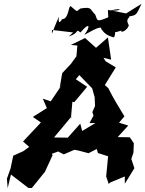

<svg xmlns="http://www.w3.org/2000/svg" viewBox="-20 -943 757 1000"><path d="M490 -146 543 -129 533 -24 546 15 555 7 630 -24V14L680 -67L664 -115L675 -148L677 -197L656 -228L593 -229L648 -289L600 -304L628 -337C599 -385 569 -433 544 -484L526 -500L583 -592L530 -624L519 -642L559 -632L542 -748L480 -694L423 -745L349 -709L383 -706L378 -650L350 -611L304 -562L291 -486L307 -508L244 -415L203 -429L224 -380L151 -334L193 -305L100 -206L132 -178L102 -156L49 -132L35 -66L16 -12L20 37L37 -34L128 36H146L214 -48L254 -135L250 -142L283 -154L312 -139L368 -163L392 -158L441 -145L484 -167ZM352 -336 349 -323 357 -413 367 -411 434 -491 375 -530 393 -552 460 -483 473 -437 475 -391 461 -359 467 -341 446 -302H477L408 -261L398 -299L333 -226L261 -227C292 -263 322 -300 352 -336ZM544 -853C481 -827 489 -834 476 -867C446 -897 460 -908 400 -899C375 -885 391 -874 348 -911C335 -912 339 -843 303 -843C303 -843 280 -802 287 -856C250 -775 248 -747 251 -787L361 -774L338 -753C398 -772 370 -796 399 -774C448 -832 453 -806 419 -761C461 -784 518 -818 506 -786C513 -805 503 -766 574 -748C592 -791 556 -764 612 -784C606 -769 643 -783 651 -811C629 -849 661 -851 653 -858C694 -863 691 -870 717 -923L637 -873L557 -889C634 -907 604 -878 542 -891Z"/></svg>

Font: Asimov Aggro
Style: It
Weight: 500
Designer: Google
Version: Version 2.000980; 2014